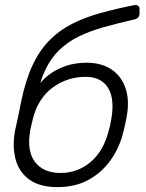

<svg xmlns="http://www.w3.org/2000/svg" viewBox="-20 -757 600 787"><path d="M216 10Q144 10 101.5 -20Q59 -50 44.5 -102Q30 -154 41 -218Q48 -248 54 -277.5Q60 -307 66 -337Q84 -426 112.5 -487.5Q141 -549 181.5 -590.5Q222 -632 274 -658.5Q326 -685 390 -703Q454 -721 530 -736Q539 -738 545.5 -733.5Q552 -729 552 -721V-702Q552 -693 547 -686.5Q542 -680 533 -678Q464 -662 406.5 -646Q349 -630 303 -607.5Q257 -585 222.5 -551.5Q188 -518 164.5 -468Q141 -418 129 -346H109Q122 -393 155 -427.5Q188 -462 234.5 -481Q281 -500 334 -500Q396 -500 437.5 -472Q479 -444 495.5 -392.5Q512 -341 498 -272Q495 -257 492 -242.5Q489 -228 486 -218Q471 -154 434.5 -102Q398 -50 343 -20Q288 10 216 10ZM228 -48Q298 -48 351.5 -93Q405 -138 426 -223Q429 -232 431 -242Q433 -252 436 -267Q451 -353 422.5 -397.5Q394 -442 332 -442Q255 -442 195 -397.5Q135 -353 114 -267Q110 -252 108 -242Q106 -232 104 -223Q89 -138 123.5 -93Q158 -48 228 -48Z"/></svg>

Font: Rubik Light
Style: Italic
Weight: 300
Italic angle: -12°
Designer: Hubert and Fischer
Foundry: Hubert and Fischer
Version: Version 2.300;gftools[0.9.30]